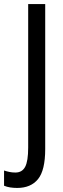

<svg xmlns="http://www.w3.org/2000/svg" viewBox="-69 -734 313 947"><path d="M16 193Q-2 193 -18.5 190.5Q-35 188 -49 182V107Q-37 111 -23 114Q-9 117 7 117Q40 117 55 89Q70 61 70 -6V-714H154V1Q154 106 118.5 149.5Q83 193 16 193Z"/></svg>

Font: Noto Sans Sinhala UI ExtraCondensed
Style: Regular
Weight: 400
Width: 2
Designer: Jelle Bosma - Monotype Design Team
Foundry: Monotype Imaging Inc.
Version: Version 2.006; ttfautohint (v1.8.4.7-5d5b)